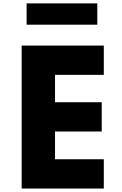

<svg xmlns="http://www.w3.org/2000/svg" viewBox="-20 -1088 704 1108"><path d="M105 0V-825H579V-656H297.5V-498H567V-329H297.5V-169H579V0ZM133.5 -945.5V-1068.5H541.5V-945.5Z"/></svg>

Font: Spartan Thin ExtraBold
Style: Regular
Weight: 800
Version: Version 1.004